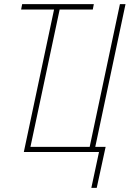

<svg xmlns="http://www.w3.org/2000/svg" viewBox="-20 -734 626 927"><path d="M421 173H447L490 -25H440L586 -714H559L413 -25H127L268 -688H428L433 -714H87L82 -688H241L95 0H458Z"/></svg>

Font: Noto Sans Condensed Thin
Style: Italic
Weight: 100
Width: 3
Italic angle: -12°
Designer: Monotype Design Team
Foundry: Monotype Imaging Inc.
Version: Version 2.013